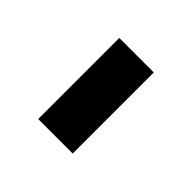

<svg xmlns="http://www.w3.org/2000/svg" viewBox="-74 -795 370 370"><g transform="rotate(45 111.0 -610.5)"><path d="M64 -500V-721H158V-500Z"/></g></svg>

Font: Raleway Thin SemiBold
Style: Regular
Weight: 600
Version: Version 4.026